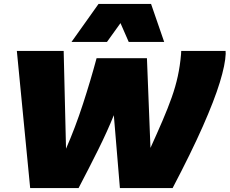

<svg xmlns="http://www.w3.org/2000/svg" viewBox="-20 -960 1172 980"><path d="M861 0H592L561 -372Q528 -290 481 -195.5Q434 -101 381 0H134L66 -700H305L317 -201Q364 -308 403.5 -429.5Q443 -551 473 -663H730L748 -205Q783 -282 810 -345Q837 -408 856.5 -463Q876 -518 887.5 -571Q899 -624 904 -682Q904 -692 905 -700H1132Q1131 -699 1131.5 -694.5Q1132 -690 1132 -686Q1130 -631 1102 -539.5Q1074 -448 1015 -314.5Q956 -181 861 0ZM345 -746 483 -940H751L818 -746H637L595 -842L526 -746Z"/></svg>

Font: Georama Extended Black
Style: Italic
Weight: 900
Width: 7
Italic angle: -9°
Designer: Jean-Baptiste Levee
Foundry: Production Type
Version: Version 1.000